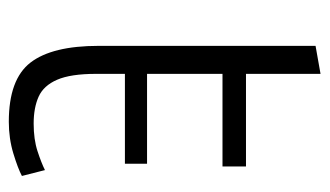

<svg xmlns="http://www.w3.org/2000/svg" viewBox="-172 -548 730 425"><g transform="rotate(90 192.5 -336.0)"><path d="M250 9Q156 9 119 -39Q82 -87 82 -190V-670L144 -681V-516H349V-464H144V-297H343V-248H144V-184Q144 -128 157 -98Q170 -68 194.5 -57Q219 -46 254 -46Q289 -46 315 -54.5Q341 -63 357 -71L370 -20Q353 -11 320 -1Q287 9 250 9Z"/></g></svg>

Font: Ubuntu Sans Light
Style: Regular
Weight: 300
Designer: Dalton Maag Ltd
Foundry: Dalton Maag Ltd
Version: Version 1.006; ttfautohint (v1.8.4.7-5d5b)